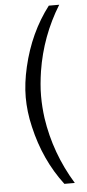

<svg xmlns="http://www.w3.org/2000/svg" viewBox="-62 -763 457 1010"><g transform="rotate(-5 166.5 -258.5)"><path d="M291 -729Q194 -572 165 -389Q160 -356 157 -323.5Q154 -291 154 -259Q154 -229 156 -200.5Q158 -172 162 -142Q190 47 291 212H236Q133 77 92 -102Q82 -144 77.5 -183Q73 -222 73 -259Q73 -333 93 -419Q134 -596 236 -729Z"/></g></svg>

Font: Ekushey Lalsalu
Style: Regular
Weight: 400
Designer: Al Mamun Sumon
Foundry: Al Mamun Sumon
Version: Version 1.0